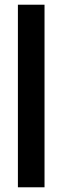

<svg xmlns="http://www.w3.org/2000/svg" viewBox="-20 -760 259 815"><path d="M169 35V-740H56V35Z"/></svg>

Font: Bluebird
Style: Ext
Weight: 400
Designer: Jasper
Foundry: Cannot Into Space Fonts
Version: Version 0.98